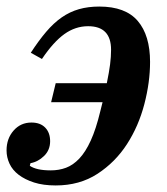

<svg xmlns="http://www.w3.org/2000/svg" viewBox="-21 -554 511 586"><path d="M149 12Q111 12 83 3Q55 -6 36 -20.5Q17 -35 8 -54.5Q-1 -74 -1 -95Q-1 -131 20.5 -155.5Q42 -180 75 -180Q102 -180 117 -164.5Q132 -149 132 -123Q132 -96 113.5 -78Q95 -60 72 -56L70 -48Q90 -34 134 -34Q159 -34 180.5 -42Q202 -50 221 -70Q240 -90 256 -125Q272 -160 285 -214L292 -242H135L149 -300H305Q312 -334 315 -357.5Q318 -381 318 -402Q318 -474 248 -474Q209 -474 175.5 -450Q142 -426 107 -374L73 -393Q97 -430 120 -457Q143 -484 167.5 -501Q192 -518 220 -526Q248 -534 282 -534Q362 -534 399.5 -490Q437 -446 437 -365Q437 -303 419.5 -236Q402 -169 366.5 -114Q331 -59 276.5 -23.5Q222 12 149 12Z"/></svg>

Font: IBM Plex Serif SemiBold
Style: Italic
Weight: 600
Italic angle: -14°
Designer: Mike Abbink, Paul van der Laan, Pieter van Rosmalen
Foundry: Bold Monday
Version: Version 2.5